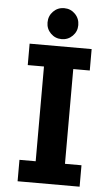

<svg xmlns="http://www.w3.org/2000/svg" viewBox="-60 -934 570 973"><g transform="rotate(5 225.0 -447.0)"><path d="M226.5 -737Q194 -737 171.2 -759.8Q148.5 -782.5 148.5 -815Q148.5 -848.5 171.2 -871.5Q194 -894.5 226.5 -894.5Q259.5 -894.5 282.2 -871.5Q305 -848.5 305 -815Q305 -782.5 282.2 -759.8Q259.5 -737 226.5 -737ZM383 -591H299V-109H383V0H67.5V-109H150V-591H67.5V-700H383Z"/></g></svg>

Font: League Mono Condensed
Style: Bold
Weight: 700
Width: 1
Designer: Tyler Finck
Foundry: The League of Moveable Type / Tyler Finck
Version: Version 2.210